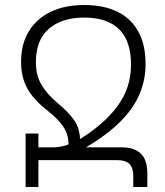

<svg xmlns="http://www.w3.org/2000/svg" viewBox="-20 -745 657 765"><path d="M511 0V-42Q511 -78 495 -92.5Q479 -107 448 -107H133V0H82V-213H133V-158H466Q514 -158 540.5 -133.5Q567 -109 567 -54V0ZM299 -191Q396 -251 449 -323.5Q502 -396 502 -487Q502 -582 454.5 -628.5Q407 -675 315 -675Q227 -675 175 -630.5Q123 -586 123 -497Q123 -445 145.5 -407Q168 -369 211 -333Q250 -301 273.5 -269Q297 -237 299 -191ZM197 -158Q202 -158 213 -159.5Q224 -161 236 -164Q248 -167 253 -170Q253 -194 245.5 -214.5Q238 -235 220.5 -256Q203 -277 172 -302Q113 -348 88.5 -393Q64 -438 64 -498Q64 -570 95 -620.5Q126 -671 182 -698Q238 -725 315 -725Q393 -725 447.5 -698.5Q502 -672 531 -619.5Q560 -567 560 -489Q560 -427 536 -370Q512 -313 459.5 -260.5Q407 -208 323 -158Z"/></svg>

Font: Noto Sans Armenian Light
Style: Regular
Weight: 300
Designer: Monotype Design Team
Foundry: Monotype Imaging Inc.
Version: Version 2.007